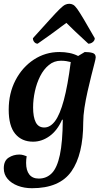

<svg xmlns="http://www.w3.org/2000/svg" viewBox="-20 -737 547 1015"><path d="M149 258Q108 258 74 245Q40 232 20 208.5Q0 185 0 153Q0 113 25.5 96.5Q51 80 82 80Q93 80 103.5 83Q114 86 121 89Q118 106 118 124Q118 164 135 185.5Q152 207 185 207Q226 207 254 178.5Q282 150 296.5 82Q311 14 312 -104H308Q283 -47 242 -17.5Q201 12 155 12Q95 12 60.5 -29.5Q26 -71 26 -157Q26 -244 62 -313Q98 -382 159 -422Q220 -462 294 -462Q322 -462 347 -457Q372 -452 393 -441L428 -462Q453 -462 469.5 -457Q486 -452 486 -434Q486 -427 479 -400.5Q472 -374 462.5 -336Q453 -298 443 -254Q433 -210 426.5 -167.5Q420 -125 420 -90Q420 80 357.5 169Q295 258 149 258ZM155 -169Q155 -118 169 -90.5Q183 -63 214 -63Q246 -63 271.5 -97.5Q297 -132 317.5 -208Q338 -284 354 -409Q343 -412 330 -414Q317 -416 302 -416Q266 -416 238.5 -393.5Q211 -371 192.5 -334.5Q174 -298 164.5 -254.5Q155 -211 155 -169ZM346 -717Q357 -717 366.5 -712Q376 -707 388.5 -689.5Q401 -672 423 -635Q445 -598 481 -535Q481 -523 470.5 -514.5Q460 -506 447 -506Q401 -548 375 -573Q349 -598 331 -616Q318 -607 307 -598.5Q296 -590 281 -579Q266 -568 242 -550.5Q218 -533 179 -506Q169 -506 161.5 -514.5Q154 -523 154 -535Q211 -598 244.5 -635Q278 -672 296 -689.5Q314 -707 324.5 -712Q335 -717 346 -717Z"/></svg>

Font: Petrona
Style: Bold Italic
Weight: 700
Italic angle: -9°
Designer: Ringo R. Seeber
Foundry: Ringo R. Seeber
Version: Version 2.001; ttfautohint (v1.8.3)